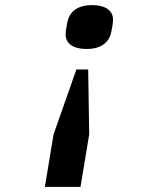

<svg xmlns="http://www.w3.org/2000/svg" viewBox="-20 -547 640 749"><path d="M294 182 328 -23 324 -276H278L189 -23L155 182ZM318 -356C381 -356 408 -387 415 -426C420 -453 421 -462 421 -470C421 -502 397 -527 339 -527C276 -527 249 -496 242 -457C237 -430 236 -421 236 -413C236 -381 260 -356 318 -356Z"/></svg>

Font: IBM Plex Mono SmBld
Style: Italic
Weight: 600
Italic angle: -9.5°
Monospace: yes
Designer: Mike Abbink, Paul van der Laan, Pieter van Rosmalen
Foundry: Bold Monday
Version: Version 2.004